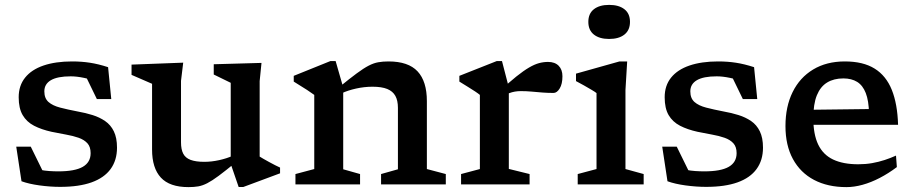

<svg xmlns="http://www.w3.org/2000/svg" viewBox="-20 -755 3742 786"><path d="M275 -503.5Q314 -503.5 348.2 -498.2Q382.5 -493 422.5 -480L435.5 -349.5H376.5L317 -472L385 -418Q354 -430 324 -436.2Q294 -442.5 269.5 -442.5Q215.5 -442.5 188.5 -426.8Q161.5 -411 161.5 -381Q161.5 -352.5 178.5 -337.5Q195.5 -322.5 226.2 -314.5Q257 -306.5 298.5 -298.5Q330 -293 358.8 -284Q387.5 -275 410.2 -259.5Q433 -244 446 -217.5Q459 -191 459 -150.5Q459 -99 432.8 -63Q406.5 -27 355 -8.5Q303.5 10 226.5 10Q185.5 10 141.8 4Q98 -2 68 -13L46.5 -154.5H106L173 -18L107 -69.5Q125 -63.5 144 -59.8Q163 -56 182 -54.8Q201 -53.5 219 -53.5Q286.5 -53.5 318.8 -72Q351 -90.5 351 -128Q351 -154 337.8 -168.5Q324.5 -183 301.8 -191Q279 -199 250.5 -204Q222 -209 191 -215.5Q150 -224.5 119.5 -240.2Q89 -256 72.8 -283.8Q56.5 -311.5 56.5 -357Q56.5 -404.5 82.8 -437.2Q109 -470 158.2 -486.8Q207.5 -503.5 275 -503.5Z M721 -172.5Q721 -143.5 730 -126Q739 -108.5 760.2 -100.5Q781.5 -92.5 816.5 -92.5Q846 -92.5 877.5 -99.5Q909 -106.5 933 -117.5L944 -89.5Q902.5 -55.5 875.2 -35.2Q848 -15 828.5 -5Q809 5 791.5 8Q774 11 751.5 11Q674.5 11 638.5 -28Q602.5 -67 602.5 -143V-412L518.5 -448.5V-490.5L730 -498.5L721 -424ZM957 10.5 924.5 -84V-416L855 -450V-492L1050.5 -497.5L1043 -423V-114Q1047.5 -111 1058 -105Q1068.5 -99 1081.2 -92Q1094 -85 1106.2 -78.8Q1118.5 -72.5 1126.5 -69V-45.5L976 10.5Z M1385 -397V-62L1454 -42.5V0H1189.5V-42.5L1266.5 -63V-366.5Q1258 -373 1237 -386.8Q1216 -400.5 1182.5 -421V-444.5L1332.5 -505H1354ZM1540 -42.5 1609 -62V-313.5Q1609 -343.5 1598.5 -362.5Q1588 -381.5 1565.2 -390.8Q1542.5 -400 1505 -400Q1471.5 -400 1437.8 -392.5Q1404 -385 1378.5 -373L1367 -397Q1411 -433 1439.8 -454.2Q1468.5 -475.5 1489.2 -486.2Q1510 -497 1528.8 -500.2Q1547.5 -503.5 1570.5 -503.5Q1651.5 -503.5 1689.5 -462.8Q1727.5 -422 1727.5 -341V-63L1805 -42.5V0H1540Z M2223.5 -501.5Q2251.5 -501.5 2267 -485.8Q2282.5 -470 2282.5 -443Q2282.5 -411 2271.2 -392.8Q2260 -374.5 2246 -374.5Q2222.5 -374.5 2200.5 -376.2Q2178.5 -378 2156.5 -380Q2134.5 -382 2112 -382Q2099.5 -382 2087.8 -380Q2076 -378 2064.2 -373.5Q2052.5 -369 2039 -360L2024.5 -381Q2064.5 -418.5 2094 -442Q2123.5 -465.5 2145.8 -478.5Q2168 -491.5 2186.5 -496.5Q2205 -501.5 2223.5 -501.5ZM2063 -397V-63.5L2148 -42.5V0H1867.5V-42.5L1944.5 -63V-366.5Q1938 -372 1925.2 -380.5Q1912.5 -389 1895.8 -399.2Q1879 -409.5 1860.5 -421V-444.5L2013.5 -505H2035Z M2473.5 -595.5Q2434 -595.5 2411.2 -613.5Q2388.5 -631.5 2388.5 -665.5Q2388.5 -699.5 2411.2 -717.2Q2434 -735 2473.5 -735Q2513.5 -735 2536.2 -717.2Q2559 -699.5 2559 -665.5Q2559 -631.5 2536.2 -613.5Q2513.5 -595.5 2473.5 -595.5ZM2547.5 -503.5 2540.5 -386.5V-63L2615 -42.5V0H2345V-42.5L2422 -63V-374Q2416.5 -378.5 2402.2 -387Q2388 -395.5 2370.8 -405.2Q2353.5 -415 2338 -423V-453.5L2516 -503.5Z M2919.5 -503.5Q2958.5 -503.5 2992.8 -498.2Q3027 -493 3067 -480L3080 -349.5H3021L2961.5 -472L3029.5 -418Q2998.5 -430 2968.5 -436.2Q2938.5 -442.5 2914 -442.5Q2860 -442.5 2833 -426.8Q2806 -411 2806 -381Q2806 -352.5 2823 -337.5Q2840 -322.5 2870.8 -314.5Q2901.5 -306.5 2943 -298.5Q2974.5 -293 3003.2 -284Q3032 -275 3054.8 -259.5Q3077.5 -244 3090.5 -217.5Q3103.5 -191 3103.5 -150.5Q3103.5 -99 3077.2 -63Q3051 -27 2999.5 -8.5Q2948 10 2871 10Q2830 10 2786.2 4Q2742.5 -2 2712.5 -13L2691 -154.5H2750.5L2817.5 -18L2751.5 -69.5Q2769.5 -63.5 2788.5 -59.8Q2807.5 -56 2826.5 -54.8Q2845.5 -53.5 2863.5 -53.5Q2931 -53.5 2963.2 -72Q2995.5 -90.5 2995.5 -128Q2995.5 -154 2982.2 -168.5Q2969 -183 2946.2 -191Q2923.5 -199 2895 -204Q2866.5 -209 2835.5 -215.5Q2794.5 -224.5 2764 -240.2Q2733.5 -256 2717.2 -283.8Q2701 -311.5 2701 -357Q2701 -404.5 2727.2 -437.2Q2753.5 -470 2802.8 -486.8Q2852 -503.5 2919.5 -503.5Z M3438.5 -503.5Q3513.5 -503.5 3560.5 -474.2Q3607.5 -445 3630.8 -387.2Q3654 -329.5 3656.5 -244H3286.5L3285 -305.5L3572.5 -309L3537.5 -291Q3536.5 -343 3524.2 -374.2Q3512 -405.5 3489 -419.8Q3466 -434 3432.5 -434Q3393.5 -434 3366 -417.2Q3338.5 -400.5 3324 -364.8Q3309.5 -329 3309.5 -271Q3309.5 -205 3329.5 -163.2Q3349.5 -121.5 3390.5 -102Q3431.5 -82.5 3493.5 -82.5Q3523.5 -82.5 3550.2 -87.2Q3577 -92 3601.5 -100Q3626 -108 3648 -118L3651.5 -71Q3617 -45 3581.2 -26.5Q3545.5 -8 3511 1.5Q3476.5 11 3445 11Q3368.5 11 3312.5 -18.5Q3256.5 -48 3226 -104Q3195.5 -160 3195.5 -239Q3195.5 -318.5 3224.8 -378Q3254 -437.5 3308.8 -470.5Q3363.5 -503.5 3438.5 -503.5Z"/></svg>

Font: Newsreader 9pt Medium
Style: Regular
Weight: 500
Designer: Hugues Gentile
Foundry: Production Type
Version: Version 1.003